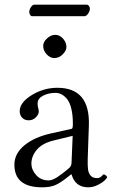

<svg xmlns="http://www.w3.org/2000/svg" viewBox="-20 -797 494 827"><path d="M342.8 -727.1H119.1Q113.3 -727.1 109.6 -733.2Q106 -739.3 106 -745.1Q106 -754.9 113 -765.9Q120.1 -776.9 127.9 -776.9H353Q359.4 -776.9 363.3 -771Q367.2 -765.1 367.2 -759.8Q367.2 -749.5 359.6 -738.3Q352.1 -727.1 342.8 -727.1ZM293 -211.9 210.9 -191.9Q161.6 -179.7 138.4 -151.9Q115.2 -124 115.2 -91.8Q115.2 -66.4 135.5 -43.2Q155.8 -20 189 -20Q194.3 -20 200.4 -21.5Q206.5 -22.9 213.6 -26.6Q220.7 -30.3 226.1 -33.4Q231.4 -36.6 239.3 -43L251.5 -51.8Q255.4 -54.7 263.7 -61.5L274.9 -70.8Q287.6 -80.1 288.1 -95.2ZM288.1 -45.9H286.1L267.1 -30.8Q235.4 -6.3 214.6 1.7Q193.8 9.8 161.1 9.8Q42 9.8 42 -87.9Q42 -135.3 85 -170.9Q127.4 -206.1 199.2 -222.2L289.1 -242.2Q293.9 -243.7 293.9 -263.2Q293.9 -301.8 287.1 -329.3Q280.3 -356.9 268.6 -370.8Q256.8 -384.8 244.6 -390.9Q232.4 -397 219.2 -397Q189.5 -397 165.8 -385Q142.1 -373 142.1 -352.1Q142.1 -338.9 144 -333Q147 -327.1 147 -315.9Q147 -304.7 134.5 -291.7Q122.1 -278.8 103 -278.8Q86.4 -278.8 75.7 -289.8Q64.9 -300.8 64.9 -317.9Q64.9 -355.5 116.5 -387.2Q168 -418.9 227.1 -418.9Q368.2 -418.9 362.8 -256.8L357.9 -115.2Q356.9 -85 359.1 -67.9Q361.3 -50.8 370.6 -40.3Q379.9 -29.8 397.9 -29.8Q406.7 -29.8 412.6 -33.9Q418.5 -38.1 421.6 -42Q424.8 -45.9 426.8 -45.9Q430.2 -45.9 435.5 -42Q440.9 -38.1 440.9 -33.2Q440.9 -29.8 430.9 -20Q420.9 -10.3 400.9 -0.2Q380.9 9.8 359.9 9.8Q304.2 9.8 288.1 -45.9ZM166 -599.1Q166 -616.7 182.9 -631.8Q199.7 -647 217.8 -647Q237.3 -647 251.7 -630.4Q266.1 -613.8 266.1 -595.2Q266.1 -578.6 250 -562.7Q233.9 -546.9 213.9 -546.9Q195.8 -546.9 180.9 -563.2Q166 -579.6 166 -599.1Z"/></svg>

Font: Linux Libertine Display G
Style: Regular
Weight: 400
Designer: Philipp H. Poll
Foundry: Philipp H. Poll
Version: Version 5.0.9